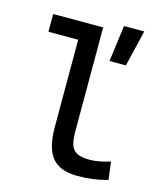

<svg xmlns="http://www.w3.org/2000/svg" viewBox="-115 -853 816 949"><g transform="rotate(15 293.0 -378.5)"><path d="M370.1 9.8Q280.3 9.8 240.2 -39.1Q200.2 -87.9 200.2 -195.3V-641.6H47.9V-732.4H303.7V-200.2Q303.7 -159.2 311.5 -133.3Q319.3 -107.4 342 -95.2Q364.7 -83 409.2 -83Q449.7 -83 512.7 -101.6L524.4 -10.7Q484.9 0 448.5 4.9Q412.1 9.8 370.1 9.8ZM377 -580.1 401.4 -765.6H504.9L460.9 -580.1Z"/></g></svg>

Font: CaskaydiaMono NF
Style: Regular
Weight: 400
Designer: Aaron Bell
Foundry: Saja Typeworks
Version: Version 2111.001; ttfautohint (v1.8.4);Nerd Fonts 3.1.1